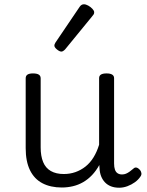

<svg xmlns="http://www.w3.org/2000/svg" viewBox="-20 -858 685 897"><path d="M269 18Q216 18 178 -2Q140 -22 120 -63Q100 -104 100 -166V-492Q100 -504 108.5 -509.5Q117 -515 134 -515Q152 -515 161 -509.5Q170 -504 170 -492V-169Q170 -129 181.5 -101Q193 -73 217.5 -59Q242 -45 278 -45Q307 -45 332.5 -54Q358 -63 379.5 -80Q401 -97 417 -123Q433 -149 443 -182V-493Q443 -504 451.5 -509.5Q460 -515 478 -515Q495 -515 504 -509.5Q513 -504 513 -493V-94Q513 -77 517 -65.5Q521 -54 529.5 -48.5Q538 -43 550 -43Q560 -43 568.5 -46.5Q577 -50 586 -56.5Q595 -63 603 -70Q610 -77 618 -75Q626 -73 634 -64Q639 -58 640.5 -49.5Q642 -41 636 -33Q626 -18 610 -6.5Q594 5 575 12Q556 19 537 19Q515 19 498.5 12.5Q482 6 470.5 -6Q459 -18 452.5 -34.5Q446 -51 445 -72L444 -87Q429 -60 410 -40Q391 -20 368.5 -7Q346 6 320.5 12Q295 18 269 18ZM267 -617Q258 -617 246 -627Q234 -637 234 -645Q234 -648 235 -651Q236 -654 239 -659L352 -826Q356 -832 361 -835Q366 -838 372 -838Q381 -838 392 -832Q403 -826 411.5 -817Q420 -808 420 -801Q420 -795 418 -791.5Q416 -788 410 -781L284 -627Q274 -617 267 -617Z"/></svg>

Font: Playwrite BE WAL Light
Style: Regular
Weight: 300
Version: Version 1.002